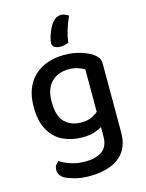

<svg xmlns="http://www.w3.org/2000/svg" viewBox="-132 -780 808 1060"><g transform="rotate(-15 272.0 -249.5)"><path d="M264 -16Q205 -16 155.5 -38.5Q106 -61 76 -112.5Q46 -164 46 -248Q46 -325 76 -377Q106 -429 159.5 -455.5Q213 -482 283 -482Q332 -482 373 -469.5Q414 -457 440 -440Q456 -429 466 -415Q476 -401 476 -381V-71H375V-375Q360 -384 338 -391.5Q316 -399 285 -399Q224 -399 186.5 -361.5Q149 -324 149 -249Q149 -165 186 -131Q223 -97 278 -97Q319 -97 344 -111Q369 -125 385 -141L390 -55Q373 -40 341 -28Q309 -16 264 -16ZM376 8V-93H476V13Q476 80 446 121.5Q416 163 364.5 182Q313 201 249 201Q198 201 161 190.5Q124 180 108 171Q76 152 76 122Q76 105 83.5 93.5Q91 82 101 76Q124 92 162 104.5Q200 117 243 117Q307 117 341.5 91Q376 65 376 8ZM276 -677Q287 -690 298.5 -695Q310 -700 323 -700Q334 -700 346 -695Q358 -690 365 -684Q348 -648 337 -611.5Q326 -575 322 -541Q312 -537 300.5 -534Q289 -531 277 -531Q256 -531 243 -538.5Q230 -546 230 -561Q230 -579 237 -601.5Q244 -624 254.5 -645Q265 -666 276 -677Z"/></g></svg>

Font: Baloo Bhaijaan 2 Medium
Style: Regular
Weight: 500
Designer: Sanskriti Dholi, Noopur Datye and Ek Type
Foundry: Ek Type
Version: Version 1.701